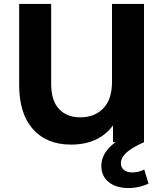

<svg xmlns="http://www.w3.org/2000/svg" viewBox="-20 -720 832 972"><path d="M709 -700V0H552V-85Q480 12 340 12Q216 12 146.5 -66.5Q77 -145 77 -290V-700H239V-295Q239 -211 278.5 -168.5Q318 -126 386 -126Q459 -126 503 -171.5Q547 -217 547 -306V-700ZM493 120Q493 71 531.5 29Q570 -13 647 -41L709 0Q646 28 619 53.5Q592 79 592 107Q592 128 607.5 140.5Q623 153 649 153Q683 153 710 138L732 209Q713 219 686 225.5Q659 232 631 232Q567 232 530 201.5Q493 171 493 120Z"/></svg>

Font: Montserrat Alternates
Style: Bold
Weight: 700
Designer: Julieta Ulanovsky
Foundry: Julieta Ulanovsky
Version: Version 7.200